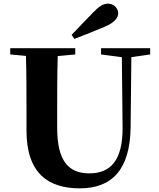

<svg xmlns="http://www.w3.org/2000/svg" viewBox="-20 -1011 869 1051"><path d="M387 -798C446 -820 503 -844 561 -868C613 -891 627 -919 627 -938C627 -965 604 -991 571 -991C547 -991 525 -979 491 -944C454 -905 412 -863 372 -820ZM802 -747H533V-713L647 -698L651 -316C653 -135 586 -62 470 -62C355 -62 293 -129 293 -312V-406C293 -505 293 -606 296 -704L392 -713V-747H36V-713L122 -705C125 -605 125 -504 125 -406V-297C125 -61 245 20 417 20C594 20 692 -84 695 -314L699 -698L802 -713Z"/></svg>

Font: Noto Serif TC Black
Style: Regular
Weight: 900
Version: Version 1.001;PS 1.001;hotconv 16.6.54;makeotf.lib2.5.65590